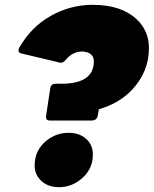

<svg xmlns="http://www.w3.org/2000/svg" viewBox="-20 -768 639 798"><path d="M364 -267H186Q171 -267 171 -283L189 -402Q192 -419 210 -420H235Q370 -420 370 -513Q370 -551 322 -554Q282 -554 253 -519Q243 -507 232 -507L68 -546Q57 -549 57 -558Q57 -563 59 -568Q109 -656 191 -702Q273 -748 365 -748Q484 -748 548 -688Q599 -640 599 -568Q599 -470 529 -395Q475 -338 391 -314Q389 -300 385.5 -284.5Q382 -269 364 -267ZM225 10Q175 10 146 -22Q124 -46 124 -80Q124 -145 175 -185Q215 -216 265 -216Q315 -216 344 -185Q366 -161 366 -126Q366 -62 315 -22Q275 10 225 10Z"/></svg>

Font: YamahaIndonesia935. App Black
Style: Italic
Weight: 900
Italic angle: -10°
Designer: Dalton Maag Ltd
Foundry: Dalton Maag Ltd
Version: Version 1.002; January 01, 2024; Regular/Italic